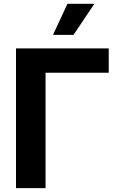

<svg xmlns="http://www.w3.org/2000/svg" viewBox="-20 -979 621 999"><path d="M545.8 -727.3H63.2V0H217V-600.5H545.8ZM255.7 -797.6H362.6L470.9 -959.2H331Z"/></svg>

Font: Margiela Sans
Style: Bold
Weight: 700
Designer: Stefan Endress, Andreas Faust
Version: Version 1.100;FEAKit 1.0